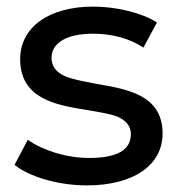

<svg xmlns="http://www.w3.org/2000/svg" viewBox="-20 -555 541 581"><path d="M24 -56C69 -20 156 6 243 6C384 6 472 -55 472 -151C472 -267 367 -285 273 -301C241 -307 216 -312 199 -317C163 -326 136 -345 136 -380C136 -424 180 -453 261 -453C320 -453 371 -439 414 -411L455 -487C410 -516 333 -535 262 -535C127 -535 41 -472 41 -376C41 -257 147 -237 244 -222C275 -217 300 -212 317 -208C351 -199 376 -181 376 -149C376 -101 334 -77 250 -77C182 -77 111 -99 64 -132Z"/></svg>

Font: Malon Grotesk Med
Style: Regular
Weight: 500
Designer: Julieta Ulanovsky
Foundry: Julieta Ulanovsky
Version: Version 7.200